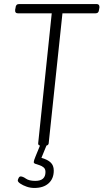

<svg xmlns="http://www.w3.org/2000/svg" viewBox="-20 -720 512 950"><path d="M189 2Q167 2 169 -12L236 -654H69Q53 -654 55 -672L57 -682Q58 -700 75 -700H458Q473 -700 472 -683L470 -672Q469 -654 452 -654H289L221 -12Q220 2 198 2ZM150 210Q130 210 111.5 203.5Q93 197 80.5 188.5Q68 180 68 173Q68 169 72 161Q76 153 82 153Q93 153 108.5 164Q124 175 155 175Q205 175 205 131Q205 116 196 108.5Q187 101 176 97.5Q165 94 156 91Q147 88 147 82Q147 75 156 53.5Q165 32 178 0H210L185 61Q214 69 230 83.5Q246 98 246 124Q246 164 220.5 187Q195 210 150 210Z"/></svg>

Font: Asap Condensed Condensed ExtraLight
Style: Italic
Weight: 200
Width: 3
Italic angle: -6°
Designer: Pablo Cosgaya
Foundry: Omnibus-Type
Version: Version 3.001; ttfautohint (v1.8.4.7-5d5b)